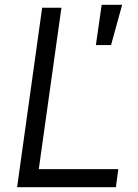

<svg xmlns="http://www.w3.org/2000/svg" viewBox="-20 -777 572 797"><path d="M51 0 155 -745H235L141 -75H471L461 0ZM378 -590 402 -757H487L441 -590Z"/></svg>

Font: Plus Jakarta Sans
Style: Italic
Weight: 400
Italic angle: -8°
Designer: Gumpita Rahayu
Foundry: Tokotype
Version: Version 2.006